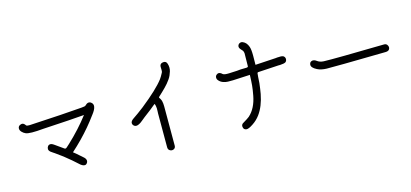

<svg xmlns="http://www.w3.org/2000/svg" viewBox="-70 -1347 4140 1933"><g transform="rotate(-15 2000.0 -380.5)"><path d="M849.6 -493.2Q843.8 -486.3 842.8 -484.4Q806.6 -434.6 763.7 -383.8Q674.8 -278.3 563.5 -178.7Q585 -163.1 624 -127.9Q627 -125 636.7 -117.2Q668.9 -91.8 674.8 -75.2Q681.6 -58.6 673.8 -43Q663.1 -23.4 646.5 -22.5Q621.1 -21.5 588.9 -53.7Q542 -97.7 460.9 -162.1Q392.6 -211.9 385.7 -216.8Q383.8 -218.8 368.7 -228Q353.5 -237.3 345.2 -244.6Q336.9 -252 332 -260.7Q325.2 -274.4 330.6 -290.5Q335.9 -306.6 349.6 -313.5Q371.1 -324.2 404.3 -298.8Q404.3 -298.8 491.2 -237.3Q502.9 -229.5 516.6 -243.2Q545.9 -269.5 547.9 -271.5Q672.9 -388.7 767.6 -512.7Q650.4 -502 336.9 -484.4Q191.4 -470.7 153.3 -487.3Q131.8 -496.1 114.7 -514.6Q97.7 -533.2 99.6 -553.7Q101.6 -575.2 123 -584Q152.3 -597.7 171.9 -570.3Q177.7 -560.5 183.6 -558.6Q188.5 -555.7 214.8 -555.7Q222.7 -555.7 534.2 -574.2Q681.6 -584 763.7 -590.8Q800.8 -593.8 805.7 -599.6Q824.2 -618.2 838.9 -621.1Q856.4 -624 870.1 -613.3Q917 -579.1 849.6 -493.2Z M1714.8 -793.9Q1721.7 -774.4 1722.2 -753.4Q1722.7 -732.4 1716.8 -712.9Q1710.9 -693.4 1702.6 -674.3Q1694.3 -655.3 1680.7 -636.2Q1667 -617.2 1653.8 -601.1Q1640.6 -585 1623 -567.4Q1605.5 -549.8 1592.3 -537.1Q1579.1 -524.4 1562.5 -508.8Q1553.7 -501 1549.8 -497.1Q1540 -490.2 1544.9 -482.4Q1545.9 -481.4 1548.3 -477.5Q1550.8 -473.6 1552.7 -470.7Q1562.5 -454.1 1564.5 -442.4Q1570.3 -419.9 1570.3 -385.7V21.5Q1570.3 45.9 1550.8 55.2Q1531.2 64.5 1511.7 53.7Q1492.2 43 1492.2 18.6V-334Q1492.2 -339.8 1493.2 -358.4Q1494.1 -377 1493.7 -387.7Q1493.2 -398.4 1490.7 -413.1Q1488.3 -427.7 1482.4 -436.5Q1432.6 -393.6 1350.6 -333Q1345.7 -329.1 1329.1 -315.4Q1312.5 -301.8 1300.8 -293Q1289.1 -284.2 1272.9 -276.9Q1256.8 -269.5 1244.1 -271.5Q1230.5 -273.4 1220.7 -284.2Q1210.9 -294.9 1210.9 -308.6Q1210.9 -330.1 1240.2 -349.6Q1289.1 -381.8 1356.4 -433.6Q1534.2 -575.2 1599.6 -662.1Q1614.3 -681.6 1635.7 -722.7Q1640.6 -731.4 1639.6 -752.9Q1638.7 -782.2 1638.7 -783.2Q1639.6 -814.5 1672.4 -819.3Q1705.1 -824.2 1714.8 -793.9Z M2877.9 -533.2Q2877.9 -510.7 2863.3 -500Q2847.7 -490.2 2804.7 -488.3Q2791 -488.3 2787.1 -488.3L2574.2 -475.6Q2563.5 -474.6 2563.5 -460L2560.5 -427.7Q2558.6 -386.7 2556.6 -366.2Q2549.8 -305.7 2541 -256.8Q2517.6 -133.8 2460 -54.7Q2426.8 -9.8 2381.8 19.5Q2334 51.8 2311.5 49.8Q2282.2 46.9 2278.3 16.6Q2275.4 -3.9 2290 -16.6Q2353.5 -54.7 2365.2 -65.4Q2403.3 -99.6 2427.7 -147.9Q2452.1 -196.3 2463.9 -257.8Q2475.6 -319.3 2479.5 -361.8Q2483.4 -404.3 2485.4 -470.7L2307.6 -461.9Q2280.3 -461.9 2255.4 -461.9Q2230.5 -461.9 2204.6 -471.7Q2178.7 -481.4 2162.1 -501Q2149.4 -514.6 2149.9 -532.7Q2150.4 -550.8 2166 -561.5Q2192.4 -581.1 2224.6 -548.8Q2240.2 -538.1 2288.1 -540Q2342.8 -542 2371.1 -543.9Q2401.4 -548.8 2466.8 -548.8Q2488.3 -548.8 2488.3 -559.6L2490.2 -695.3Q2488.3 -710 2482.4 -721.7Q2481.4 -723.6 2463.4 -743.2Q2445.3 -762.7 2449.2 -780.3Q2453.1 -798.8 2469.7 -806.6Q2486.3 -814.5 2502.9 -806.6Q2540 -791 2556.6 -744.1Q2567.4 -715.8 2567.4 -649.4Q2566.4 -617.2 2566.4 -553.7L2779.3 -566.4Q2783.2 -566.4 2796.9 -568.4Q2841.8 -572.3 2858.4 -564.5Q2876 -554.7 2877.9 -533.2Z M3870.1 -417Q3894.5 -418 3905.8 -395Q3917 -372.1 3902.3 -352.5Q3890.6 -338.9 3863.3 -338.9Q3312.5 -329.1 3249 -331.1Q3190.4 -333 3152.3 -352.5Q3093.8 -381.8 3099.6 -416Q3102.5 -433.6 3115.2 -441.4Q3127.9 -449.2 3143.1 -446.3Q3158.2 -443.4 3170.9 -433.6Q3198.2 -412.1 3240.2 -410.2Q3294.9 -408.2 3460.9 -410.2Q3521.5 -410.2 3659.2 -413.6Q3796.9 -417 3870.1 -417Z"/></g></svg>

Font: irohamaru Regular
Style: Regular
Weight: 400
Designer: [Source Han Sans]
Ryoko NISHIZUKA  (kana & ideographs); Paul D. Hunt (Latin, Greek & Cyrillic); Wenlong ZHANG  (bopomofo
Version: Version 1.00